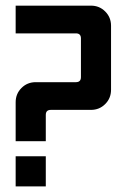

<svg xmlns="http://www.w3.org/2000/svg" viewBox="-20 -663 451 683"><path d="M35.7 -642.9H303.6Q333.6 -642.9 354.3 -622.1Q375 -601.4 375 -571.4V-343.6Q375 -313.6 354.3 -292.9Q333.6 -272.1 303.6 -272.1H160.7Q142.9 -272.1 142.9 -254.3V-160.7H35.7V-299.3Q35.7 -329.3 56.4 -350Q77.1 -370.7 107.1 -370.7H250Q267.9 -370.7 267.9 -388.6V-526.4Q267.9 -544.3 250 -544.3H35.7ZM35.7 -107.1H142.9V0H35.7Z"/></svg>

Font: Aire Exterior
Style: Regular
Weight: 400
Width: 4
Designer: Jayvee Enaguas (HarvettFox96)
Version: 20190503.02